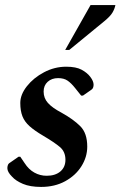

<svg xmlns="http://www.w3.org/2000/svg" viewBox="-20 -727 475 757"><path d="M142 10Q99 10 70.5 -2Q42 -14 27 -31Q9 -49 9 -64Q9 -70 11 -76Q13 -82 20 -86L53 -109H60L77 -84Q93 -59 115.5 -46.5Q138 -34 164 -34Q198 -34 218 -51Q238 -68 238 -97Q238 -129 216 -147.5Q194 -166 150 -192Q116 -212 96.5 -229.5Q77 -247 68.5 -268.5Q60 -290 60 -321Q60 -354 86 -387Q112 -420 153.5 -442Q195 -464 241 -464Q280 -464 302 -452Q324 -440 336 -424Q349 -407 349 -393Q349 -387 347 -381.5Q345 -376 340 -373L307 -350H300L276 -380Q261 -399 246.5 -409Q232 -419 209 -419Q184 -419 168 -404.5Q152 -390 152 -366Q152 -340 169 -321Q186 -302 222 -283Q269 -257 296.5 -229.5Q324 -202 324 -149Q324 -108 301 -71.5Q278 -35 237 -12.5Q196 10 142 10ZM237 -530 337 -707H435Q432 -692 423.5 -677.5Q415 -663 392 -644L253 -530Z"/></svg>

Font: Spectral SemiBold
Style: Italic
Weight: 600
Italic angle: -10°
Designer: Jean-Baptiste Levee
Foundry: Production Type
Version: Version 2.001